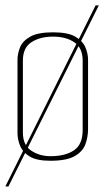

<svg xmlns="http://www.w3.org/2000/svg" viewBox="-22 -593 388 713"><path d="M165 4Q114 4 88 -12Q62 -28 52.5 -52Q43 -76 43 -98V-371Q43 -394 52.5 -417.5Q62 -441 90.5 -457Q119 -473 175 -473Q230 -473 257.5 -457Q285 -441 295 -417.5Q305 -394 305 -371V-114Q305 -84 295 -57Q285 -30 255 -13Q225 4 165 4ZM165 -13Q221 -13 253 -35Q285 -57 285 -110V-368Q285 -415 254 -436Q223 -457 175 -457Q127 -457 95 -436.5Q63 -416 63 -368V-101Q63 -54 94 -33.5Q125 -13 165 -13ZM9 100 -2 99 333 -573H345Z"/></svg>

Font: Smooch Sans Thin
Style: Regular
Weight: 100
Designer: Robert E. Leuschke
Foundry: Robert E. Leuschke
Version: Version 1.010